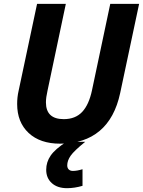

<svg xmlns="http://www.w3.org/2000/svg" viewBox="-20 -734 740 994"><path d="M421.4 0Q363.3 46.9 345.7 72.3Q328.1 97.7 328.1 122.1Q328.1 135.7 335.9 143.3Q343.8 150.9 357.4 150.9Q378.9 150.9 407.2 142.1V228Q366.2 240.2 327.1 240.2Q277.3 240.2 248.3 214.1Q219.2 188 219.2 145Q219.2 105 242.4 71.3Q265.6 37.6 324.2 0ZM700.2 -713.9 602.1 -252Q574.2 -122.1 495.6 -56.2Q417 9.8 291 9.8Q187.5 9.8 128.2 -45.7Q68.8 -101.1 68.8 -195.8Q68.8 -231 76.2 -263.2L171.9 -713.9H320.8L226.1 -265.1Q217.8 -229 217.8 -204.1Q217.8 -117.2 310.1 -117.2Q370.1 -117.2 405.3 -154.5Q440.4 -191.9 456.1 -266.1L550.8 -713.9Z"/></svg>

Font: Zoram GWebM
Style: Bold Italic
Weight: 700
Italic angle: -12°
Foundry: Ascender Corporation
Version: Version 1.000